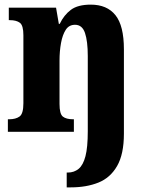

<svg xmlns="http://www.w3.org/2000/svg" viewBox="-20 -569 638 829"><path d="M268 240V176H273Q300 176 319.5 160Q339 144 349 105.5Q359 67 359 -2V-327Q359 -391 347 -426.5Q335 -462 304 -462Q278 -462 264 -440.5Q250 -419 243.5 -383.5Q237 -348 237 -308V-120Q237 -77 251.5 -65.5Q266 -54 296 -54H299V0H14V-54H19Q48 -54 64.5 -66Q81 -78 81 -123V-417Q81 -459 66 -470.5Q51 -482 22 -482H18V-536H222L234 -466H238Q256 -504 286 -526.5Q316 -549 372 -549Q442 -549 478.5 -503.5Q515 -458 515 -356V8Q515 97 485.5 148Q456 199 404.5 219.5Q353 240 286 240Z"/></svg>

Font: Noto Serif Georgian Condensed ExtraBold
Style: Regular
Weight: 800
Width: 3
Designer: Monotype Design Team, Akaki Razmadze
Foundry: Google LLC
Version: Version 2.003; ttfautohint (v1.8.4.7-5d5b)